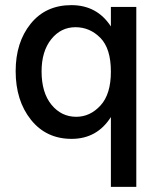

<svg xmlns="http://www.w3.org/2000/svg" viewBox="-20 -534 620 748"><path d="M142 -256Q142 -173 180.5 -126Q219 -79 277 -79Q331 -79 371.5 -123Q412 -167 412 -255Q412 -345 371 -386.5Q330 -428 274 -428Q217 -428 179.5 -381Q142 -334 142 -256ZM511 194H412V-78Q358 7 259 7Q160 7 100.5 -67.5Q41 -142 41 -257Q41 -369 99.5 -441.5Q158 -514 258 -514Q358 -514 412 -431V-507H511Z"/></svg>

Font: Hind Vadodara Medium
Style: Regular
Weight: 500
Designer: Hitesh Malaviya
Foundry: Indian Type Foundry
Version: Version 1.001;PS 1.0;hotconv 1.0.86;makeotf.lib2.5.63406; tt